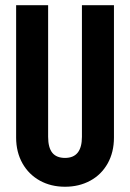

<svg xmlns="http://www.w3.org/2000/svg" viewBox="-20 -710 500 738"><path d="M133.3 -15.6Q90.3 -39.6 66.4 -82Q42 -125.5 42 -181.2V-689.9H165V-184.1Q165 -142.6 181.2 -122.6Q197.3 -103 230 -103Q294.9 -103 294.9 -184.1V-689.9H418V-181.2Q418 -125 394 -82Q369.6 -38.6 327.1 -15.6Q284.2 7.8 230 7.8Q175.8 7.8 133.3 -15.6Z"/></svg>

Font: D-DIN Condensed
Style: DINCondensed-Bold
Weight: 700
Width: 3
Designer: Charles Nix
Foundry: Datto Inc.
Version: Version 1.10